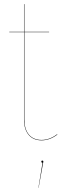

<svg xmlns="http://www.w3.org/2000/svg" viewBox="-20 -671 304 930"><path d="M257.8 -19Q221.2 8.8 181.2 8.8Q141.1 8.8 118.7 -17.8Q96.2 -44.4 96.2 -92.8V-515.1H24.9V-517.1H96.2V-650.9H98.1V-517.1H217.8V-515.1H98.1V-92.8Q98.1 -44.9 120.1 -19Q142.1 6.8 181.2 6.8Q220.7 6.8 256.8 -21ZM189.9 111.8Q189.9 114.7 187 127.9L167 238.8H166L186 117.2Q180.2 117.2 180.2 111.8Q180.2 106.9 185.1 106.9Q189.9 106.9 189.9 111.8Z"/></svg>

Font: Fira Sans Compressed Two
Style: Regular
Weight: 100
Width: 1
Designer: Carrois Corporate & Edenspiekermann AG
Foundry: Carrois Corporate GbR & Edenspiekermann AG
Version: Version 4.203;PS 004.203;hotconv 1.0.88;makeotf.lib2.5.64775